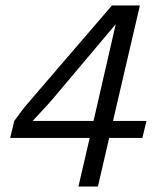

<svg xmlns="http://www.w3.org/2000/svg" viewBox="-20 -680 584 700"><path d="M266 0 307 -177H17L32 -239Q45 -256 55.5 -271Q66 -286 94 -318L388 -660H490L392 -239H514L499 -177H378L337 0ZM99 -239H321L402 -592L172 -319Q153 -297 135 -278Q117 -259 99 -239Z"/></svg>

Font: Kantumruy Pro
Style: Italic
Weight: 400
Italic angle: -13°
Designer: Sovichet Tep
Foundry: Sovichet Tep
Version: Version 1.002